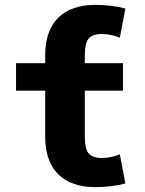

<svg xmlns="http://www.w3.org/2000/svg" viewBox="-20 -760 597 790"><path d="M329 -198Q329 -148 344.5 -129Q360 -110 399 -110Q437 -110 473 -125L496 -5Q437 10 373 10Q273 10 219.5 -43Q166 -96 166 -198V-387H46V-500H166V-532Q166 -634 219.5 -687Q273 -740 373 -740Q437 -740 496 -725L473 -605Q437 -620 399 -620Q360 -620 344.5 -601Q329 -582 329 -532V-500H486V-387H329Z"/></svg>

Font: Mplus 1p ExtraBold
Style: Regular
Weight: 800
Version: Version 1.061